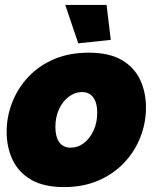

<svg xmlns="http://www.w3.org/2000/svg" viewBox="-20 -750 636 780"><path d="M240 10Q157 10 105.5 -20.5Q54 -51 30.5 -102Q7 -153 7 -214Q7 -277 30 -335Q53 -393 96 -438.5Q139 -484 200.5 -510Q262 -536 340 -536Q424 -536 475 -506Q526 -476 549.5 -425.5Q573 -375 573 -313Q573 -250 550 -192Q527 -134 484 -88.5Q441 -43 379.5 -16.5Q318 10 240 10ZM267 -150Q296 -150 320.5 -168.5Q345 -187 360 -219.5Q375 -252 375 -292Q375 -332 359 -354Q343 -376 313 -376Q285 -376 260 -357.5Q235 -339 220 -307Q205 -275 205 -234Q205 -194 221 -172Q237 -150 267 -150ZM245 -730H413L430 -588L298 -574Z"/></svg>

Font: Raleway Black
Style: Italic
Weight: 900
Italic angle: -12°
Designer: Matt McInerney, Pablo Impallari, Rodrigo Fuenzalida
Foundry: Matt McInerney, Pablo Impallari, Rodrigo Fuenzalida
Version: Version 4.101;RELEASE